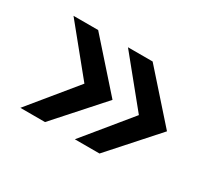

<svg xmlns="http://www.w3.org/2000/svg" viewBox="-74 -527 644 580"><g transform="rotate(30 247.5 -236.5)"><path d="M40 -76 171 -236 40 -397H126L269 -236L126 -76ZM230 -76 361 -236 230 -397H316L459 -236L316 -76Z"/></g></svg>

Font: Mukta Malar Medium
Style: Regular
Weight: 500
Designer: Aadarsh Rajan, Girish Dalvi, Yashodeep Gholap
Foundry: Ek Type
Version: Version 2.538;PS 1.000;hotconv 16.6.51;makeotf.lib2.5.65220;